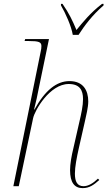

<svg xmlns="http://www.w3.org/2000/svg" viewBox="-20 -962 555 992"><path d="M356 -782H386C416 -829 457 -884 515 -934V-942H507C446 -895 408 -847 375 -807C354 -857 337 -893 303 -942H295V-934C318 -895 349 -826 356 -782ZM407 10C442 10 465 -7 493 -32L486 -39C460 -14 435 0 412 0C379 0 367 -24 367 -65C367 -100 376 -146 388 -200L418 -332C425 -364 436 -407 436 -438C436 -495 410 -543 339 -543C273 -543 213 -496 158 -396H156C165 -430 175 -477 181 -509L233 -760H110L107 -750H129C180 -750 194 -745 194 -724C194 -716 193 -706 190 -694L49 0H77L151 -351C159 -391 237 -528 335 -528C392 -528 409 -496 409 -450C409 -416 400 -374 390 -332L360 -200C349 -155 342 -114 342 -83C342 -20 364 10 407 10Z"/></svg>

Font: Noto Serif Display Thin
Style: Italic
Weight: 100
Italic angle: -12°
Designer: Monotype Design Team
Foundry: Monotype Imaging Inc.
Version: Version 2.009